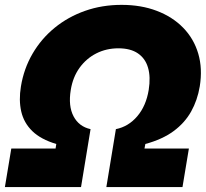

<svg xmlns="http://www.w3.org/2000/svg" viewBox="-32 -757 834 777"><path d="M-12.2 0 13.7 -155.8H192.9L195.8 -174.3Q133.3 -192.9 98.9 -226.3Q64.5 -259.8 54 -305.7Q43.5 -351.6 52.7 -407.2Q64.5 -479.5 99.9 -540Q135.3 -600.6 189.5 -644.8Q243.7 -689 312.3 -713.1Q380.9 -737.3 460 -737.3Q539.1 -737.3 602.5 -713.1Q666 -689 709.2 -644.8Q752.4 -600.6 770.3 -540Q788.1 -479.5 776.4 -407.2Q767.1 -351.6 741.5 -305.7Q715.8 -259.8 670.4 -226.3Q625 -192.9 556.2 -174.3L552.7 -155.8H732.4L706.5 0H398.4L437 -234.4Q487.8 -244.6 523.4 -286.4Q559.1 -328.1 569.8 -393.1Q578.1 -445.3 567.1 -482.9Q556.2 -520.5 526.1 -541Q496.1 -561.5 447.3 -561.5Q398.4 -561.5 357.9 -541Q317.4 -520.5 290 -482.7Q262.7 -444.8 254.4 -393.1Q243.7 -328.1 265.6 -286.4Q287.6 -244.6 334.5 -234.4L295.9 0Z"/></svg>

Font: Inter 20pt Black
Style: Italic
Weight: 900
Italic angle: -9.3988°
Version: Version 4.001;git-66647c0bb